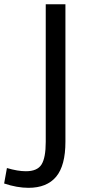

<svg xmlns="http://www.w3.org/2000/svg" viewBox="-23 -731 427 910"><path d="M111.8 159.2Q58.1 159.2 -3.4 138.7L9.8 65.4Q61 80.6 99.6 80.6Q153.8 80.6 173.8 48.6Q193.8 16.6 193.8 -58.6V-710.9H287.1V-59.1Q287.1 53.7 243.2 106.4Q199.2 159.2 111.8 159.2Z"/></svg>

Font: Muli
Style: Regular
Weight: 400
Designer: Vernon Adams
Foundry: newtypography
Version: Version 2; ttfautohint (v1.00rc1.6-4cba) -l 8 -r 50 -G 200 -